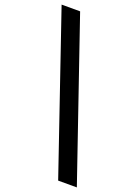

<svg xmlns="http://www.w3.org/2000/svg" viewBox="-239 -886 772 1072"><g transform="rotate(20 147.5 -350.0)"><path d="M43 -815 362 115H251L-67 -815Z"/></g></svg>

Font: Montserrat Medium
Style: Regular
Weight: 500
Designer: Julieta Ulanovsky
Foundry: Julieta Ulanovsky
Version: Version 6.001